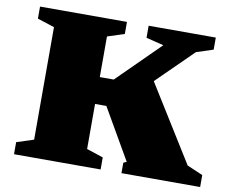

<svg xmlns="http://www.w3.org/2000/svg" viewBox="-77 -796 1076 894"><g transform="rotate(10 461.0 -349.0)"><path d="M848 -88.5 922.5 -56.5V0H550.5V-49.5L565.5 -56L427 -296H288.5V-423H439.5L639 -620.5L556 -641V-698H873.5V-641L794 -615L527 -352.5L597 -492ZM373.5 -615V-83L452 -57V0H42.5V-57L123 -83V-615L42.5 -641V-698H453.5V-641Z"/></g></svg>

Font: Newsreader 9pt ExtraBold
Style: Regular
Weight: 800
Designer: Hugues Gentile
Foundry: Production Type
Version: Version 1.003